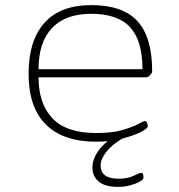

<svg xmlns="http://www.w3.org/2000/svg" viewBox="-20 -549 700 752"><path d="M357 6Q227 6 159.5 -61.5Q92 -129 92 -259Q92 -391 154.5 -460Q217 -529 337 -529Q461 -529 518.5 -466Q576 -403 576 -270Q576 -263 568 -254.5Q560 -246 551 -246H131Q131 -143 185.5 -85.5Q240 -28 357 -28Q420 -28 460.5 -40Q501 -52 522 -63.5Q543 -75 548 -75Q553 -75 556 -67.5Q559 -60 559 -55Q559 -46 530.5 -31.5Q502 -17 456 -5.5Q410 6 357 6ZM131 -278H538Q538 -390 489.5 -442.5Q441 -495 337 -495Q237 -495 184 -439.5Q131 -384 131 -278ZM443 183Q392 183 367 162.5Q342 142 342 107Q342 73 368 38Q394 3 449 -27L461 -7Q420 16 397 45Q374 74 374 99Q374 151 445 151Q480 151 503.5 139.5Q527 128 533 128Q542 128 542 147Q542 154 527 162.5Q512 171 489.5 177Q467 183 443 183Z"/></svg>

Font: Asap Expanded Thin
Style: Regular
Weight: 100
Width: 7
Designer: Pablo Cosgaya
Foundry: Omnibus-Type
Version: Version 3.001; ttfautohint (v1.8.4.7-5d5b)